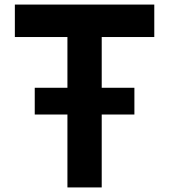

<svg xmlns="http://www.w3.org/2000/svg" viewBox="-20 -820 740 840"><path d="M275 0V-319H132V-436H275V-658H45V-800H655V-658H425V-436H568V-319H425V0Z"/></svg>

Font: Martian Mono SemiBold
Style: Regular
Weight: 600
Monospace: yes
Designer: Roman Shamin
Foundry: Evil Martians
Version: Version 1.000; ttfautohint (v1.8.4.7-5d5b)